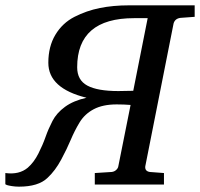

<svg xmlns="http://www.w3.org/2000/svg" viewBox="-62 -691 749 719"><path d="M667 -628 613 -624Q593 -621 588 -603L482 -68Q480 -50 499 -47L552 -43V0H293V-43L356 -47Q366 -48 373 -54.5Q380 -61 381 -68L427 -298Q403 -300 375 -300Q323 -300 289 -282Q255 -264 236 -232.5Q217 -201 203 -167.5Q189 -134 167 -93Q145 -52 116 -25Q82 8 9 8Q-4 8 -17 6Q-30 4 -36 2L-42 -1V-43Q10 -36 42 -63Q65 -83 81.5 -115.5Q98 -148 108.5 -178Q119 -208 134.5 -238Q150 -268 181.5 -291Q213 -314 262 -325Q119 -360 119 -456Q119 -517 145.5 -561Q172 -605 217 -628Q262 -651 312 -661Q362 -671 420 -671H667ZM491 -623H440Q227 -623 227 -439Q227 -391 265 -370.5Q303 -350 381 -350L437 -351Z"/></svg>

Font: Veleka
Style: Italic
Weight: 400
Italic angle: -12°
Designer: Stefan Peev, Context Ltd, 2016; SIL International, 1997-2014.
Foundry: Stefan Peev, Context Ltd, 2016
Version: Version 1.000